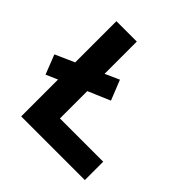

<svg xmlns="http://www.w3.org/2000/svg" viewBox="-183 -849 998 998"><g transform="rotate(45 316.0 -350.0)"><path d="M116 0V-271L52 -243L10 -350L116 -397V-700H266V-463L344 -498L388 -388L266 -336V-135H584V0Z"/></g></svg>

Font: Readex Pro SemiBold
Style: Regular
Weight: 600
Designer: Bonnie Shaver-Troup, Thomas Jockin
Foundry: Lexend
Version: Version 1.204; ttfautohint (v1.8.4.7-5d5b)